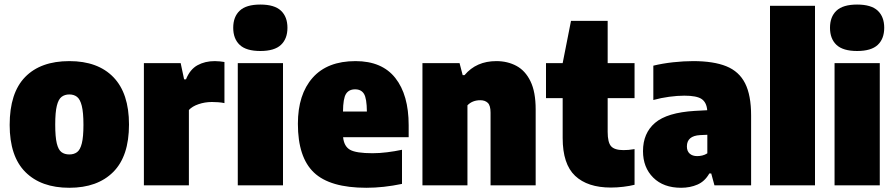

<svg xmlns="http://www.w3.org/2000/svg" viewBox="-20 -834 4022 864"><path d="M292 11Q165 11 94.2 -59.8Q23.5 -130.5 23.5 -272Q23.5 -416 93.2 -487.5Q163 -559 292 -559Q420.5 -559 490.5 -486.5Q560.5 -414 560.5 -273.5Q560.5 -131 489.5 -60Q418.5 11 292 11ZM292 -139Q313 -139 327 -149.5Q341 -160 348.2 -188.8Q355.5 -217.5 355.5 -272Q355.5 -328 348 -357.8Q340.5 -387.5 326.5 -398.2Q312.5 -409 292 -409Q271.5 -409 257.2 -398.2Q243 -387.5 235.8 -358.2Q228.5 -329 228.5 -273.5Q228.5 -218 235.5 -189Q242.5 -160 256.5 -149.5Q270.5 -139 292 -139Z M627.5 0V-550H793L808.5 -477H817Q835 -522 868.8 -540.5Q902.5 -559 946.5 -559Q958 -559 969.5 -557.8Q981 -556.5 990 -555V-370Q976.5 -373 961.2 -374Q946 -375 933.5 -375Q902 -375 873.5 -365.2Q845 -355.5 830 -339V0Z M1050 0V-550H1253.5V0ZM1151.5 -604.5Q1088 -604.5 1058.8 -632Q1029.5 -659.5 1029.5 -709Q1029.5 -758.5 1058.8 -786Q1088 -813.5 1151.5 -813.5Q1215 -813.5 1244.2 -786Q1273.5 -758.5 1273.5 -709Q1273.5 -659.5 1244.2 -632Q1215 -604.5 1151.5 -604.5Z M1628.5 11Q1465 11 1392.8 -57.5Q1320.5 -126 1320.5 -277Q1320.5 -409 1386.8 -484Q1453 -559 1580 -559Q1699 -559 1759 -483Q1819 -407 1819 -270.5V-216.5H1524Q1528 -175.5 1555.2 -160Q1582.5 -144.5 1656.5 -144.5Q1688 -144.5 1722 -148.8Q1756 -153 1789 -160V-6.5Q1705.5 11 1628.5 11ZM1578 -432Q1550 -432 1537 -411.5Q1524 -391 1523.5 -332H1631Q1630.5 -391 1618 -411.5Q1605.5 -432 1578 -432Z M1881 0V-550H2048L2062 -496H2070.5Q2123.5 -559 2213.5 -559Q2264 -559 2304 -537.5Q2344 -516 2367.2 -468.2Q2390.5 -420.5 2390.5 -341.5V0H2187.5V-327Q2187.5 -359.5 2175 -371.2Q2162.5 -383 2141.5 -383Q2105.5 -383 2083.5 -360V0Z M2729 10Q2624 10 2568 -42.8Q2512 -95.5 2512 -213V-392.5H2437V-550H2512L2549.5 -740H2714.5V-550H2835.5V-392.5H2714.5V-240.5Q2714.5 -193 2730 -175.8Q2745.5 -158.5 2786 -158.5Q2797 -158.5 2808.8 -159.5Q2820.5 -160.5 2835.5 -163V-2.5Q2814 3 2785.2 6.5Q2756.5 10 2729 10Z M3045 11Q2965.5 11 2919.5 -34.8Q2873.5 -80.5 2873.5 -154Q2873.5 -235 2927.8 -281.2Q2982 -327.5 3106.5 -335L3162.5 -338Q3159.5 -373.5 3137.2 -388.5Q3115 -403.5 3059.5 -403.5Q3028.5 -403.5 2991.2 -398.5Q2954 -393.5 2920 -384V-538.5Q2961 -548.5 3009 -553.8Q3057 -559 3099 -559Q3191 -559 3248.5 -535.8Q3306 -512.5 3333 -459Q3360 -405.5 3360 -314V0H3195L3180.5 -53.5H3172Q3152 -18 3118.8 -3.5Q3085.5 11 3045 11ZM3071 -175Q3071 -154 3083.5 -142.8Q3096 -131.5 3117.5 -131.5Q3128 -131.5 3140 -134.2Q3152 -137 3163 -144V-227.5L3130 -226Q3071 -222.5 3071 -175Z M3445 0V-808H3647.5V0Z M3735.5 0V-550H3939V0ZM3837 -604.5Q3773.5 -604.5 3744.2 -632Q3715 -659.5 3715 -709Q3715 -758.5 3744.2 -786Q3773.5 -813.5 3837 -813.5Q3900.5 -813.5 3929.8 -786Q3959 -758.5 3959 -709Q3959 -659.5 3929.8 -632Q3900.5 -604.5 3837 -604.5Z"/></svg>

Font: Encode Sans SemiCondensed SemiCondensed Black
Style: Regular
Weight: 900
Width: 4
Designer: Multiple Designers
Foundry: Impallari Type
Version: Version 3.000; ttfautohint (v1.8.3) -l 8 -r 50 -G 200 -x 14 